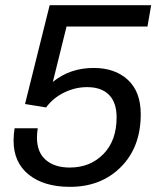

<svg xmlns="http://www.w3.org/2000/svg" viewBox="-20 -706 611 738"><path d="M249 12.2Q148.9 12.2 90.6 -34.7Q32.2 -81.5 32.2 -165Q32.2 -189.9 36.1 -212.9H125Q122.1 -193.4 122.1 -176.8Q122.1 -120.6 156 -91.3Q189.9 -62 248 -62Q326.7 -62 377.4 -113.8Q428.2 -165.5 428.2 -254.9Q428.2 -312 398.9 -341.6Q369.6 -371.1 314.9 -371.1Q269 -371.1 226.6 -350.3Q184.1 -329.6 157.2 -293L76.2 -306.2L170.9 -686H561L546.9 -604H235.8L183.1 -391.1Q249 -444.8 339.8 -444.8Q422.4 -444.8 471.7 -398.9Q521 -353 521 -267.1Q521 -140.6 444.8 -64.2Q368.7 12.2 249 12.2Z"/></svg>

Font: Archivo
Style: Italic
Weight: 400
Italic angle: -10°
Designer: Hector Gatti
Foundry: Omnibus-Type
Version: Version 2.001